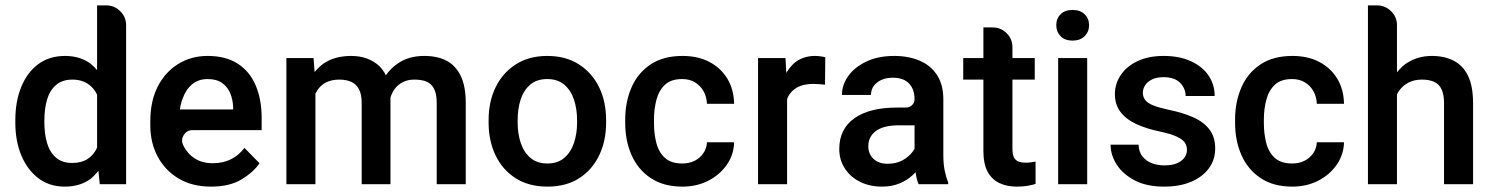

<svg xmlns="http://www.w3.org/2000/svg" viewBox="-20 -691 5549 714"><path d="M341 -671H375Q405 -671 427 -649.5Q449 -628 449 -597V-6H351L346 -56Q332 -38 317 -26Q278 3 221 3Q164 3 123 -28Q82 -59 59.5 -112.5Q37 -166 37 -235V-244Q37 -315 59.5 -369Q82 -423 123 -453Q164 -483 222 -483Q278 -483 317 -454Q330 -444 341 -430ZM341 -142V-339Q335 -352 327 -361Q314 -377 294.5 -386Q275 -395 249 -395Q212 -395 188.5 -375Q165 -355 155 -320.5Q145 -286 145 -244V-235Q145 -193 155 -159Q165 -125 188 -105Q211 -85 248 -85Q283 -85 306 -100Q329 -115 341 -142Z M696 -207Q675 -207 663.5 -189Q652 -171 661 -152Q676 -120 704 -102Q732 -84 771 -84Q809 -84 838.5 -98.5Q868 -113 889 -141L945 -84Q923 -51 878.5 -24Q834 3 765 3Q695 3 644.5 -27Q594 -57 566.5 -108.5Q539 -160 539 -224V-241Q539 -315 566.5 -369Q594 -423 642.5 -453Q691 -483 752 -483Q820 -483 864.5 -454Q909 -425 931 -373Q953 -321 953 -253V-207ZM649 -284H847V-293Q846 -320 836.5 -343.5Q827 -367 806.5 -382Q786 -397 752 -397Q718 -397 694.5 -377.5Q671 -358 659 -324Q652 -306 649 -284Z M1712 -308V-6H1604V-309Q1604 -343 1593.5 -362Q1583 -381 1565 -388Q1547 -395 1521 -395Q1498 -395 1480 -386.5Q1462 -378 1450 -363Q1438 -348 1432 -328Q1432 -327 1432 -323.5Q1432 -320 1432 -318V-6H1325V-308Q1325 -341 1314.5 -360Q1304 -379 1285.5 -387Q1267 -395 1242 -395Q1213 -395 1192.5 -384.5Q1172 -374 1160 -355Q1157 -350 1153 -343V-6H1045V-475H1146L1150 -423Q1165 -441 1182 -454Q1224 -483 1286 -483Q1350 -483 1391 -445Q1405 -431 1415 -411Q1433 -437 1458 -454Q1498 -483 1558 -483Q1606 -483 1640 -465.5Q1674 -448 1693 -409.5Q1712 -371 1712 -308Z M2234 -244V-235Q2234 -167 2208 -113Q2182 -59 2133.5 -28Q2085 3 2016 3Q1947 3 1898 -28Q1849 -59 1823 -113Q1797 -167 1797 -235V-244Q1797 -313 1823 -366.5Q1849 -420 1898 -451.5Q1947 -483 2015 -483Q2084 -483 2133 -451.5Q2182 -420 2208 -366.5Q2234 -313 2234 -244ZM2126 -235V-244Q2126 -286 2114.5 -320.5Q2103 -355 2078.5 -376Q2054 -397 2015 -397Q1976 -397 1951.5 -376Q1927 -355 1916 -320.5Q1905 -286 1905 -244V-235Q1905 -194 1916.5 -159.5Q1928 -125 1952.5 -104Q1977 -83 2016 -83Q2054 -83 2078.5 -104Q2103 -125 2114.5 -159.5Q2126 -194 2126 -235Z M2609 -162H2710Q2709 -116 2683 -78.5Q2657 -41 2614 -19Q2571 3 2518 3Q2447 3 2399.5 -29Q2352 -61 2328.5 -114.5Q2305 -168 2305 -233V-247Q2305 -312 2328.5 -366Q2352 -420 2399.5 -451.5Q2447 -483 2518 -483Q2575 -483 2617.5 -461Q2660 -439 2684.5 -399Q2709 -359 2710 -305H2609Q2608 -331 2596.5 -351.5Q2585 -372 2565 -384.5Q2545 -397 2517 -397Q2475 -397 2452.5 -375.5Q2430 -354 2421 -319.5Q2412 -285 2412 -247V-233Q2412 -195 2420.5 -160.5Q2429 -126 2452 -104.5Q2475 -83 2517 -83Q2543 -83 2563 -93Q2583 -103 2595.5 -121Q2608 -139 2609 -162Z M3049 -478 3048 -376Q3038 -377 3027 -378Q3016 -379 3005 -379Q2969 -379 2945.5 -366.5Q2922 -354 2910 -330Q2909 -328 2907 -322V-6H2799V-475H2901L2904 -420Q2917 -441 2933 -456Q2965 -483 3011 -483Q3020 -483 3031.5 -481.5Q3043 -480 3049 -478Z M3506 -13V-6H3396Q3389 -22 3385 -49Q3385 -50 3385 -50Q3385 -50 3385 -51Q3378 -43 3372 -38Q3352 -20 3324 -8.5Q3296 3 3260 3Q3214 3 3178 -15Q3142 -33 3121.5 -65Q3101 -97 3101 -137Q3101 -211 3157 -251Q3213 -291 3316 -291H3349Q3362 -291 3371.5 -300Q3381 -309 3381 -322Q3381 -359 3360.5 -380.5Q3340 -402 3300 -402Q3275 -402 3257 -393.5Q3239 -385 3229 -371Q3219 -357 3219 -338H3111Q3111 -376 3135 -409Q3159 -442 3202.5 -462.5Q3246 -483 3306 -483Q3358 -483 3399.5 -465.5Q3441 -448 3464.5 -412Q3488 -376 3488 -322V-115Q3488 -82 3493 -57Q3498 -32 3506 -13ZM3381 -138V-225H3323Q3266 -225 3237.5 -204Q3209 -183 3209 -147Q3209 -119 3228 -100.5Q3247 -82 3281 -82Q3313 -82 3336.5 -95Q3360 -108 3374 -127Q3377 -132 3381 -138Z M3831 -90V-7Q3818 -3 3801 0Q3784 3 3761 3Q3725 3 3697 -10Q3669 -23 3653 -52Q3637 -81 3637 -130V-395H3562V-475H3637V-589H3671Q3702 -589 3723.5 -567.5Q3745 -546 3745 -515V-475H3828V-395H3745V-138Q3745 -116 3751 -105Q3757 -94 3768.5 -90Q3780 -86 3794 -86Q3805 -86 3815 -87.5Q3825 -89 3831 -90Z M3908 -597Q3908 -622 3924 -638Q3940 -654 3968.5 -654Q3997 -654 4013.5 -638Q4030 -622 4030 -597Q4030 -573 4013.5 -556.5Q3997 -540 3968.5 -540Q3940 -540 3924 -556.5Q3908 -573 3908 -597ZM4023 -6H3915V-475H4023Z M4499 -139Q4499 -97 4475.5 -65Q4452 -33 4409.5 -15Q4367 3 4309 3Q4244 3 4200 -20Q4156 -43 4133 -78.5Q4110 -114 4110 -153H4214Q4215 -125 4229.5 -108Q4244 -91 4265 -83.5Q4286 -76 4310 -76Q4338 -76 4356 -83.5Q4374 -91 4384 -104Q4394 -117 4394 -133Q4394 -148 4386.5 -160Q4379 -172 4357 -182.5Q4335 -193 4293 -202Q4244 -212 4206 -229.5Q4168 -247 4147 -274.5Q4126 -302 4126 -341Q4126 -379 4147.5 -411.5Q4169 -444 4210 -463.5Q4251 -483 4307 -483Q4366 -483 4408.5 -463.5Q4451 -444 4474 -410.5Q4497 -377 4497 -334H4389Q4389 -362 4368.5 -383Q4348 -404 4307 -404Q4281 -404 4264 -395.5Q4247 -387 4238.5 -374Q4230 -361 4230 -346Q4230 -331 4238.5 -319.5Q4247 -308 4267.5 -299.5Q4288 -291 4325 -283Q4379 -272 4418 -254.5Q4457 -237 4478 -209Q4499 -181 4499 -139Z M4877 -162H4978Q4977 -116 4951 -78.5Q4925 -41 4882 -19Q4839 3 4786 3Q4715 3 4667.5 -29Q4620 -61 4596.5 -114.5Q4573 -168 4573 -233V-247Q4573 -312 4596.5 -366Q4620 -420 4667.5 -451.5Q4715 -483 4786 -483Q4843 -483 4885.5 -461Q4928 -439 4952.5 -399Q4977 -359 4978 -305H4877Q4876 -331 4864.5 -351.5Q4853 -372 4833 -384.5Q4813 -397 4785 -397Q4743 -397 4720.5 -375.5Q4698 -354 4689 -319.5Q4680 -285 4680 -247V-233Q4680 -195 4688.5 -160.5Q4697 -126 4720 -104.5Q4743 -83 4785 -83Q4811 -83 4831 -93Q4851 -103 4863.5 -121Q4876 -139 4877 -162Z M5458 -306V-6H5350V-307Q5350 -340 5340.5 -359.5Q5331 -379 5312.5 -387Q5294 -395 5268 -395Q5240 -395 5219 -384.5Q5198 -374 5184 -355Q5179 -349 5175 -340V-6H5067V-671H5101Q5131 -671 5153 -649.5Q5175 -628 5175 -597V-422Q5190 -441 5208 -454Q5250 -483 5305 -483Q5351 -483 5385.5 -465.5Q5420 -448 5439 -409.5Q5458 -371 5458 -306Z"/></svg>

Font: Placeholder Sans Medium
Style: Regular
Weight: 500
Designer: The Branx Europe S.L
Version: Version 1.006;Fontself Maker 3.5.7